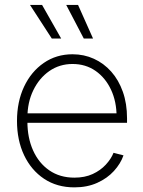

<svg xmlns="http://www.w3.org/2000/svg" viewBox="-20 -770 597 800"><path d="M290 10.7Q217.3 10.7 163.6 -25.1Q109.9 -61 80.3 -123.5Q50.8 -186 50.8 -266.1Q50.8 -346.2 80.3 -408.9Q109.9 -471.7 162.4 -507.8Q214.8 -543.9 282.2 -543.9Q330.1 -543.9 371.3 -525.1Q412.6 -506.3 443.6 -471.4Q474.6 -436.5 491.9 -387.5Q509.3 -338.4 509.3 -277.3V-258.3H76.7V-297.9H484.9L465.8 -283.7Q465.8 -346.7 442.6 -396.2Q419.4 -445.8 378.2 -474.6Q336.9 -503.4 282.2 -503.4Q228 -503.4 185.5 -473.9Q143.1 -444.3 118.7 -393.8Q94.2 -343.3 94.2 -279.3V-263.2Q94.2 -195.8 117.9 -143.1Q141.6 -90.3 185.5 -60.1Q229.5 -29.8 290 -29.8Q333.5 -29.8 366.2 -44.9Q398.9 -60.1 420.9 -84Q442.9 -107.9 453.1 -133.3L494.6 -122.6Q482.4 -87.9 454.6 -57.4Q426.8 -26.9 385 -8.1Q343.3 10.7 290 10.7ZM329.1 -609.4 255.9 -749.5H305.2L367.7 -609.4ZM195.8 -609.4 105 -749.5H155.3L234.9 -609.4Z"/></svg>

Font: Inter 20pt ExtraLight
Style: Regular
Weight: 250
Version: Version 4.001;git-66647c0bb